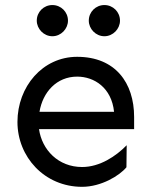

<svg xmlns="http://www.w3.org/2000/svg" viewBox="-20 -722 598 757"><path d="M284.2 -419.9C351.6 -419.9 419.9 -376 429.7 -281.2H135.7C148.4 -358.4 203.1 -419.9 284.2 -419.9ZM284.2 -498C147.5 -498 48.8 -379.9 48.8 -241.2C48.8 -103.5 155.3 14.6 303.7 14.6C378.9 14.6 451.2 -29.3 478.5 -62.5L479.5 -149.4C437.5 -106.4 374 -63.5 303.7 -63.5C210 -63.5 145.5 -130.9 133.8 -212.9H508.8V-260.7C508.8 -395.5 434.6 -498 284.2 -498ZM186.5 -702.1C152.3 -702.1 125 -674.8 125 -640.6C125 -608.4 152.3 -579.1 186.5 -579.1C220.7 -579.1 248 -608.4 248 -640.6C248 -674.8 220.7 -702.1 186.5 -702.1ZM391.6 -702.1C357.4 -702.1 330.1 -674.8 330.1 -640.6C330.1 -608.4 357.4 -579.1 391.6 -579.1C425.8 -579.1 453.1 -608.4 453.1 -640.6C453.1 -674.8 425.8 -702.1 391.6 -702.1Z"/></svg>

Font: Sen-gleads
Style: Regular
Weight: 400
Designer: Kosal Sen, Philatype
Foundry: Philatype
Version: Version 1.004; ttfautohint (v1.8.3)